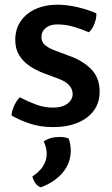

<svg xmlns="http://www.w3.org/2000/svg" viewBox="-20 -528 478 818"><path d="M29 -36Q30 -55 40.5 -77.8Q51 -100.5 64.5 -113.5Q96.5 -96.5 132.5 -83Q168.5 -69.5 205 -69.5Q244 -69.5 266.8 -86Q289.5 -102.5 289.5 -128Q289.5 -148 274.5 -164.8Q259.5 -181.5 229.5 -192.5L171.5 -214Q137 -226.5 108.2 -245.5Q79.5 -264.5 62.2 -292Q45 -319.5 45 -357.5Q45 -404 68.2 -437.8Q91.5 -471.5 132.2 -489.8Q173 -508 224.5 -508Q266 -508 312.8 -496.8Q359.5 -485.5 390.5 -471Q391.5 -450.5 382.2 -426.5Q373 -402.5 358.5 -390.5Q331.5 -402.5 296.2 -413.2Q261 -424 224 -424Q193.5 -424 175 -409Q156.5 -394 156.5 -369.5Q156.5 -350 171 -336.8Q185.5 -323.5 215 -312.5L276.5 -289.5Q333 -269.5 368.8 -233Q404.5 -196.5 404.5 -137.5Q404.5 -67.5 350 -27Q295.5 13.5 205.5 13.5Q152.5 13.5 107.2 -1.5Q62 -16.5 29 -36ZM272 61.5Q276 70 278.8 85Q281.5 100 281.5 114Q281.5 166.5 247 207.5Q212.5 248.5 154 270Q140 265.5 130.8 252.5Q121.5 239.5 118 223.5Q179 184 179 126.5Q179 113.5 175.5 99.8Q172 86 166 74.5Q194 55.5 234 55.5Q254 55.5 272 61.5Z"/></svg>

Font: Signika Negative Light Medium
Style: Regular
Weight: 500
Version: Version 2.001